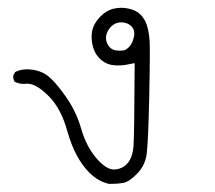

<svg xmlns="http://www.w3.org/2000/svg" viewBox="-20 -254 540 483"><path d="M246.6 -158.7Q246.6 -170.9 255.9 -183.1Q267.6 -197.8 285.6 -197.8Q297.4 -197.8 307.1 -190.9Q317.9 -183.1 317.9 -169.4Q317.9 -164.1 315.9 -157.7Q311 -137.2 294.9 -128.4L293.9 -127.9Q287.1 -126.5 281.2 -126.5L270 -127.4Q255.9 -130.4 249 -146Q246.6 -152.3 246.6 -158.7ZM39.6 -43 48.8 -43.5Q71.3 -43.5 102.5 -12.2Q133.8 19 149.4 76.2Q168.5 143.6 204.1 179.7Q227.1 202.6 253.9 208.5Q257.8 208.5 261.7 208.5Q275.9 208.5 290 206.1Q305.7 203.1 325.7 182.1Q345.7 161.1 349.1 132.3Q353 101.1 355.5 -13.7Q356.9 -85.9 356.9 -114.5Q356.9 -143.1 356.4 -150.9Q356 -158.7 355 -165.5Q353 -179.2 349.6 -190.4Q344.2 -206.5 333.3 -217.5Q322.3 -228.5 303.2 -232.4Q294.9 -234.4 285.2 -234.4Q275.4 -234.4 264.6 -231.9Q247.6 -227.5 232.4 -212.4L229 -208.5Q212.4 -189.9 210.9 -168.9Q210.4 -165 210.4 -161.4Q210.4 -157.7 210.9 -152.8Q211.9 -141.1 216.3 -128.9Q221.7 -114.3 235.1 -102.8Q248.5 -91.3 267.1 -89.8Q272 -89.4 274.4 -89.4Q276.9 -89.4 279.8 -89.4Q282.7 -89.4 287.6 -89.8Q297.9 -90.8 308.6 -93.3L318.8 -95.2Q317.9 87.9 315.9 113.3Q312.5 155.8 286.1 168Q275.9 172.4 266.6 172.4Q246.6 172.4 221.7 143.1Q196.8 113.3 184.3 70.1Q171.9 26.9 147 -8.8Q127 -37.6 111.3 -53.2L103.5 -60.5Q86.4 -75.2 61.5 -78.6Q54.2 -79.6 48.3 -79.6Q31.2 -79.6 18.1 -72.8L13.2 -63.5Q13.2 -62.5 13.2 -62Q13.2 -53.7 17.1 -48.3Q27.3 -43 39.6 -43Z"/></svg>

Font: NaikaiFont
Style: Light
Weight: 300
Version: Version 1.89